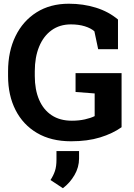

<svg xmlns="http://www.w3.org/2000/svg" viewBox="-20 -741 710 1021"><path d="M357.9 10.3Q252 10.3 177.2 -33.7Q102.5 -77.6 62.7 -155.8Q22.9 -233.9 22.9 -336.9V-361.3Q22.9 -467.8 62.5 -548.8Q102.1 -629.9 174.6 -675.5Q247.1 -721.2 346.2 -721.2Q422.9 -721.2 490.2 -700.2Q557.6 -679.2 607.4 -637.2V-479.5H502L481.9 -574.7Q462.9 -591.3 430.7 -601.3Q398.4 -611.3 356.9 -611.3Q297.4 -611.3 254.2 -580.1Q210.9 -548.8 188 -492.7Q165 -436.5 165 -362.3V-336.9Q165 -264.6 187.7 -211.2Q210.4 -157.7 254.4 -128.4Q298.3 -99.1 362.3 -99.1Q399.9 -99.1 431.4 -106.2Q462.9 -113.3 483.4 -123.5V-244.1L381.8 -252V-352.1H626.5V-64.5Q579.1 -30.8 512.5 -10.3Q445.8 10.3 357.9 10.3ZM314.5 259.8 248.5 216.3Q264.2 192.4 272.2 168.2Q280.3 144 280.3 108.4V62.5H400.4V102.1Q400.4 148.4 376.2 189.9Q352.1 231.4 314.5 259.8Z"/></svg>

Font: Robotiche
Style: Bold
Weight: 700
Designer: Google
Version: Version 2.001